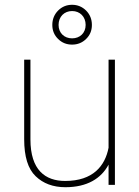

<svg xmlns="http://www.w3.org/2000/svg" viewBox="-20 -780 587 810"><path d="M464.8 0V-528.3H438V-156.7C423.3 -80.6 373 -16.6 254.9 -16.6C170.9 -16.6 108.4 -62.5 108.4 -191.9V-528.3H82V-192.9C82 -119.1 98.1 -67.4 130.4 -36.6C162.1 -5.9 204.1 9.8 255.9 9.8C347.7 9.8 406.7 -26.9 438 -85.4V0ZM200.7 -674.8C200.7 -650.9 209 -631.3 225.1 -615.7C241.2 -599.6 260.7 -591.8 284.2 -591.8C307.1 -591.8 327.1 -599.6 343.3 -615.7C359.4 -631.3 367.7 -650.9 367.7 -674.8C367.7 -698.7 359.4 -719.2 343.3 -735.4C327.1 -751.5 307.1 -759.8 284.2 -759.8C260.7 -759.8 241.2 -751.5 225.1 -735.4C209 -719.2 200.7 -698.7 200.7 -674.8ZM227.1 -674.8C227.1 -709.5 251 -733.4 284.2 -733.4C317.4 -733.4 341.3 -709.5 341.3 -674.8C341.3 -641.1 317.4 -618.2 284.2 -618.2C251 -618.2 227.1 -641.1 227.1 -674.8Z"/></svg>

Font: Vazirmatn Thin
Style: Regular
Weight: 100
Designer: Saber Rastikerdar
Foundry: Saber Rastikerdar
Version: Version 33.003